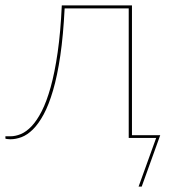

<svg xmlns="http://www.w3.org/2000/svg" viewBox="-24 -510 636 710"><path d="M464 -10H568.5L500 180H488.5L553.5 0H452V-479H215Q210 -379 199 -304.2Q188 -229.5 172.2 -175.8Q156.5 -122 137.5 -87Q118.5 -52 97.8 -31.5Q77 -11 55.8 -3Q34.5 5 14.5 5Q10 5 3 4.2Q-4 3.5 -4 2V-6H14.5Q33 -6 53 -14.2Q73 -22.5 92.8 -43.2Q112.5 -64 130.5 -99.2Q148.5 -134.5 163.5 -188.2Q178.5 -242 189.2 -316.2Q200 -390.5 204.5 -490H464Z"/></svg>

Font: Lato Hairline
Style: Regular
Weight: 100
Designer: Lukasz Dziedzic
Foundry: tyPoland Lukasz Dziedzic
Version: Version 2.007; 2014-02-27